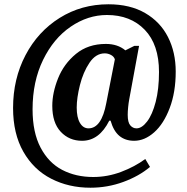

<svg xmlns="http://www.w3.org/2000/svg" viewBox="-20 -734 874 896"><path d="M41 -230Q41 -366 99 -476.5Q157 -587 258.5 -650.5Q360 -714 486 -714Q587 -714 657.5 -673Q728 -632 764 -561Q800 -490 800 -400Q800 -304 772 -230Q744 -156 699.5 -116.5Q655 -77 606 -77Q565 -77 537.5 -99.5Q510 -122 496 -171H490Q443 -77 363 -77Q303 -77 263.5 -119Q224 -161 224 -240Q224 -301 251 -368.5Q278 -436 334.5 -482.5Q391 -529 474 -529Q529 -529 565 -499L607 -520H629L583 -270Q580 -254 578 -234Q576 -214 576 -198Q576 -163 588 -149Q600 -135 617 -135Q642 -135 666.5 -167Q691 -199 706.5 -258.5Q722 -318 722 -398Q722 -526 655.5 -595Q589 -664 479 -664Q390 -664 310 -609.5Q230 -555 181 -454.5Q132 -354 132 -224Q132 -116 169.5 -45Q207 26 270.5 59Q334 92 415 92Q482 92 545.5 68Q609 44 658 8L680 45Q629 88 555.5 115Q482 142 402 142Q301 142 219 100Q137 58 89 -26Q41 -110 41 -230ZM476 -253 516 -457Q512 -470 498 -477.5Q484 -485 469 -485Q427 -485 397.5 -441Q368 -397 353 -337Q338 -277 338 -232Q338 -186 353 -160.5Q368 -135 393 -135Q454 -135 476 -253Z"/></svg>

Font: Noto Serif Narrow
Style: Bold Italic
Weight: 700
Width: 4
Italic angle: -12°
Designer: Monotype Design Team
Foundry: Monotype Imaging Inc.
Version: Version 1.001